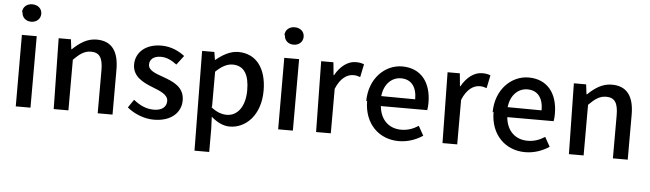

<svg xmlns="http://www.w3.org/2000/svg" viewBox="-58 -1048 5284 1560"><g transform="rotate(5 2583.5 -268.0)"><path d="M75 -734C75 -691 107 -661 151 -661C195 -661 228 -690 228 -732C228 -775 194 -803 149 -803C104 -803 71 -774 71 -730ZM87 35H207V-548H86Z M396 30H516V-383C567 -434 604 -461 658 -461C726 -461 755 -420 755 -319V33H876V-333C876 -481 820 -563 695 -563C615 -563 555 -519 500 -467H496L486 -547H386Z M995 -36C1051 11 1133 45 1213 45C1357 45 1434 -34 1434 -131C1434 -241 1343 -277 1261 -307C1197 -330 1136 -349 1136 -398C1136 -438 1165 -469 1228 -469C1276 -469 1317 -447 1357 -417L1414 -492C1366 -529 1302 -560 1223 -560C1094 -560 1015 -486 1015 -388C1015 -289 1104 -247 1181 -217C1244 -192 1309 -168 1309 -115C1309 -70 1276 -36 1206 -36C1143 -36 1092 -61 1040 -102Z M1565 267H1685V79L1681 -20C1730 23 1781 47 1832 47C1963 47 2082 -67 2082 -267C2082 -446 1999 -563 1850 -563C1785 -563 1721 -526 1670 -483H1666L1656 -546H1556ZM1676 -102V-387C1725 -434 1768 -457 1813 -457C1910 -457 1949 -381 1949 -259C1949 -122 1885 -46 1800 -46C1763 -46 1717 -59 1671 -98Z M2215 -734C2215 -691 2247 -661 2291 -661C2335 -661 2368 -690 2368 -732C2368 -775 2334 -803 2289 -803C2244 -803 2211 -774 2211 -730ZM2227 35H2347V-548H2226Z M2536 30H2656V-333C2693 -425 2750 -457 2797 -457C2820 -457 2834 -453 2854 -446L2876 -552C2857 -560 2837 -564 2808 -564C2745 -564 2683 -519 2641 -443H2637L2627 -547H2527Z M2927 -260C2927 -68 3053 45 3210 45C3286 45 3352 20 3406 -16L3363 -93C3320 -65 3275 -49 3223 -49C3122 -49 3052 -115 3042 -226H3420C3423 -239 3425 -263 3425 -286C3425 -451 3342 -562 3187 -562C3050 -562 2920 -444 2920 -254ZM3038 -307C3049 -409 3113 -465 3186 -465C3270 -465 3315 -406 3315 -305Z M3567 30H3687V-333C3724 -425 3781 -457 3828 -457C3851 -457 3865 -453 3885 -446L3907 -552C3888 -560 3868 -564 3839 -564C3776 -564 3714 -519 3672 -443H3668L3658 -547H3558Z M3958 -260C3958 -68 4084 45 4241 45C4317 45 4383 20 4437 -16L4394 -93C4351 -65 4306 -49 4254 -49C4153 -49 4083 -115 4073 -226H4451C4454 -239 4456 -263 4456 -286C4456 -451 4373 -562 4218 -562C4081 -562 3951 -444 3951 -254ZM4069 -307C4080 -409 4144 -465 4217 -465C4301 -465 4346 -406 4346 -305Z M4598 30H4718V-383C4769 -434 4806 -461 4860 -461C4928 -461 4957 -420 4957 -319V33H5078V-333C5078 -481 5022 -563 4897 -563C4817 -563 4757 -519 4702 -467H4698L4688 -547H4588Z"/></g></svg>

Font: GenEiGothic-pro-SemiBold
Style: Regular
Weight: 500
Designer: Ryoko NISHIZUKA (kana & ideographs); Paul D. Hunt (Latin, Greek & Cyrillic); Wenlong ZHANG (bopomofo); Sandoll Communica
Foundry: Adobe Systems Incorporated; o_tamon
Version: Version 1.000.140830